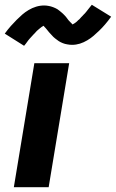

<svg xmlns="http://www.w3.org/2000/svg" viewBox="-37 -785 486 805"><path d="M21 0 107 -520H253L167 0ZM64 -593 -17 -644Q-4 -662 8.5 -676Q21 -690 33 -702Q45 -714 56.5 -724Q68 -734 83 -743Q98 -752 114.5 -757Q131 -762 148 -762Q153 -762 158 -761.5Q163 -761 167.5 -760Q172 -759 176.5 -758Q181 -757 185.5 -755Q190 -753 195 -751Q200 -749 203.5 -746.5Q207 -744 211 -741Q215 -738 219 -734.5Q223 -731 226.5 -728Q230 -725 233 -721.5Q236 -718 239 -715Q242 -712 244 -708.5Q246 -705 250 -700.5Q254 -696 257.5 -692.5Q261 -689 264.5 -685.5Q268 -682 267 -681Q267 -680 266 -680H264Q264 -681 268 -683Q272 -685 275 -687Q278 -689 282 -692Q286 -695 287.5 -697Q289 -699 291 -700.5Q293 -702 295.5 -704Q298 -706 299.5 -708.5Q301 -711 303.5 -713Q306 -715 308.5 -718Q311 -721 313.5 -723.5Q316 -726 319 -729Q322 -732 324.5 -735.5Q327 -739 330 -742.5Q333 -746 335.5 -749.5Q338 -753 341.5 -757Q345 -761 348 -765L429 -715Q416 -697 403.5 -682.5Q391 -668 379 -656.5Q367 -645 355.5 -635Q344 -625 329 -616Q314 -607 298 -602Q282 -597 265 -597Q260 -597 255 -597.5Q250 -598 245 -599Q240 -600 235.5 -601Q231 -602 226.5 -604Q222 -606 217.5 -608Q213 -610 209.5 -612.5Q206 -615 202 -618Q198 -621 194 -624Q190 -627 186.5 -630.5Q183 -634 180 -637.5Q177 -641 174 -644Q171 -647 168.5 -650Q166 -653 162 -658Q158 -663 155 -666.5Q152 -670 148.5 -673.5Q145 -677 145 -678Q145 -679 146 -679L148 -678L144 -676Q140 -674 137.5 -672Q135 -670 130.5 -666.5Q126 -663 124.5 -661.5Q123 -660 121 -658.5Q119 -657 117 -655Q115 -653 113 -650.5Q111 -648 108.5 -645.5Q106 -643 103.5 -640.5Q101 -638 98.5 -635Q96 -632 93 -629Q90 -626 87.5 -623Q85 -620 82 -616.5Q79 -613 76.5 -609Q74 -605 71 -601.5Q68 -598 64 -593Z"/></svg>

Font: Iosevka Aile Heavy
Style: Italic
Weight: 900
Italic angle: -9°
Designer: Belleve Invis
Foundry: Belleve Invis
Version: Version 31.1.0; ttfautohint (v1.8.4)